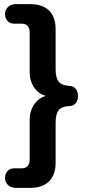

<svg xmlns="http://www.w3.org/2000/svg" viewBox="-20 -725 431 925"><path d="M56 180Q34 180 19 166.5Q4 153 4 133Q4 113 16 99.5Q28 86 48 86H83Q103 86 113 75Q123 64 123 42V-150Q123 -181 136 -207Q149 -233 171 -249Q193 -265 219 -265V-261Q193 -261 171 -276.5Q149 -292 136 -318Q123 -344 123 -375V-567Q123 -589 113 -600Q103 -611 83 -611H48Q28 -611 16 -624.5Q4 -638 4 -658Q4 -678 19 -691.5Q34 -705 56 -705H127Q166 -705 193 -691Q220 -677 234 -650Q248 -623 248 -584V-390Q248 -350 263 -331.5Q278 -313 315 -311Q335 -310 345.5 -296Q356 -282 356 -262Q356 -243 345.5 -229Q335 -215 315 -214Q278 -213 263 -194.5Q248 -176 248 -135V59Q248 117 216.5 148.5Q185 180 127 180Z"/></svg>

Font: Nunito ExtraLight
Style: Bold
Weight: 700
Version: Version 3.602